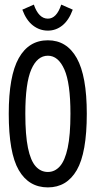

<svg xmlns="http://www.w3.org/2000/svg" viewBox="-20 -803 415 834"><path d="M188 11Q105 11 61.5 -64Q18 -139 18 -309Q18 -473 61.5 -550.5Q105 -628 188 -628Q270 -628 313.5 -550.5Q357 -473 357 -309Q357 -139 313.5 -64Q270 11 188 11ZM188 -56Q218 -56 240 -80.5Q262 -105 274 -160.5Q286 -216 286 -309Q286 -442 259.5 -501.5Q233 -561 188 -561Q142 -561 116 -501.5Q90 -442 90 -309Q90 -216 101.5 -160.5Q113 -105 135 -80.5Q157 -56 188 -56ZM246 -783 296 -761Q279 -715 251 -692.5Q223 -670 188 -670Q152 -670 123 -692.5Q94 -715 77 -761L127 -783Q148 -722 188 -722Q226 -722 246 -783Z"/></svg>

Font: Inconsolata Condensed Medium
Style: Regular
Weight: 500
Width: 3
Monospace: yes
Designer: Raph Levien, Cyreal, Brenton Simpson
Foundry: Raph Levien, Cyreal, Google
Version: Version 3.100; ttfautohint (v1.8.4.7-5d5b)